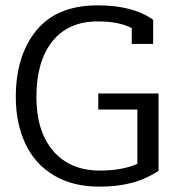

<svg xmlns="http://www.w3.org/2000/svg" viewBox="-20 -682 651 717"><path d="M39 -320Q39 -474 115.5 -568Q192 -662 345 -662Q477 -662 552 -608V-518H472V-577Q425 -602 345 -602Q235 -602 175.5 -527.5Q116 -453 116 -320Q116 -191 179 -118Q242 -45 353 -45Q435 -45 493 -70V-273H347V-333H572V-44Q525 -13 471.5 1Q418 15 351 15Q251 15 180.5 -27.5Q110 -70 74.5 -146Q39 -222 39 -320Z"/></svg>

Font: Pridi Light
Style: Regular
Weight: 300
Version: Version 1.002